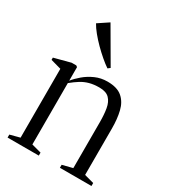

<svg xmlns="http://www.w3.org/2000/svg" viewBox="-189 -895 906 1001"><g transform="rotate(30 264.0 -394.0)"><path d="M73 -33.5V-448L10 -465.5V-479L108.5 -505H136L144 -499V-458.5V-417.5Q161 -439 187.2 -461.2Q213.5 -483.5 247.2 -498.5Q281 -513.5 320 -513.5Q378.5 -513.5 409 -487.2Q439.5 -461 450.5 -415.8Q461.5 -370.5 461.5 -313.5V-33.5L519 -18V0H329V-18L390.5 -33.5V-310Q390.5 -355.5 384.5 -390.5Q378.5 -425.5 359 -445.5Q339.5 -465.5 298.5 -465.5Q265.5 -465.5 239.8 -458.5Q214 -451.5 191.5 -437.5Q169 -423.5 144 -403V-33.5L202 -18V0H14V-18ZM284 -573Q264 -586.5 239.8 -607.2Q215.5 -628 191.2 -652.2Q167 -676.5 147 -701Q127 -725.5 115.5 -746.5L178.5 -788.5L298 -583L285 -573Z"/></g></svg>

Font: Merriweather 144pt Light
Style: Regular
Weight: 300
Version: Version 2.100